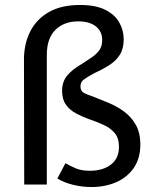

<svg xmlns="http://www.w3.org/2000/svg" viewBox="-20 -743 630 773"><path d="M302 -723Q364.5 -723 403.2 -703.8Q442 -684.5 460 -653Q478 -621.5 478 -584.5Q478 -547 462.5 -522.5Q447 -498 420 -480.8Q393 -463.5 358 -447.5Q328.5 -431.5 316.2 -421.8Q304 -412 304 -395Q304 -378 315.5 -370.5Q327 -363 356.5 -353.5Q386 -342 418.8 -328.2Q451.5 -314.5 480 -293.5Q508.5 -272.5 526.8 -240.5Q545 -208.5 545 -161Q545 -105.5 518.8 -67.2Q492.5 -29 448 -9.5Q403.5 10 347.5 10Q310.5 10 273.2 0.8Q236 -8.5 211 -24.5L243.5 -86Q264 -74 286.2 -64.8Q308.5 -55.5 341.5 -55.5Q394.5 -55.5 426.8 -80.5Q459 -105.5 459 -152Q459 -186.5 442 -207Q425 -227.5 397 -240.2Q369 -253 336.5 -264Q310.5 -273.5 286 -286.5Q261.5 -299.5 245.8 -321Q230 -342.5 230 -377.5Q230 -414.5 250.8 -439.2Q271.5 -464 312.5 -487.5Q331 -500 349.2 -512Q367.5 -524 379.5 -540.5Q391.5 -557 391.5 -582Q391.5 -616 366.2 -636.5Q341 -657 294.5 -657Q238 -657 203.2 -622.8Q168.5 -588.5 168.5 -522V0H77.5L76.5 -505.5Q77 -568 102.2 -617.2Q127.5 -666.5 177.5 -694.8Q227.5 -723 302 -723Z"/></svg>

Font: Public Sans
Style: Regular
Weight: 400
Designer: The Public Sans project authors (U.S. Web Design System). Libre Franklin designed by Pablo Impallari and Rodrigo Fuenzal
Version: Version 1.008; ttfautohint (v1.8.1) -l 8 -r 50 -G 200 -x 14 